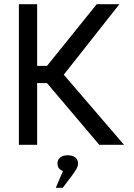

<svg xmlns="http://www.w3.org/2000/svg" viewBox="-20 -690 640 915"><path d="M70 -670V0H157V-294H204L453 0H571L284 -334L549 -670H441L204 -376H157V-670ZM246 205H279L325 144C341 122 352 106 352 90V89C352 65 334 50 303 50C272 50 254 65 254 89V90C254 107 263 119 280 125Z"/></svg>

Font: LT Wave Mono
Style: Regular
Weight: 400
Designer: Daniel Lyons
Version: Version 2.5 (Glyphs App)